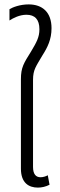

<svg xmlns="http://www.w3.org/2000/svg" viewBox="-20 -842 272 872"><path d="M152 10C169 10 188 6 205 -3L197 -46C188 -41 176 -37 164 -37C143 -37 130 -51 130 -84V-479C130 -526 144 -541 173 -591C196 -627 214 -663 214 -714C214 -786 173 -822 110 -822C71 -822 37 -809 23 -800V-749C40 -760 69 -775 100 -775C138 -775 159 -754 159 -709C159 -673 146 -650 121 -608C88 -555 75 -536 75 -482V-76C75 -11 111 10 152 10Z"/></svg>

Font: Noto Sans Thai Cond Light
Style: Regular
Weight: 300
Width: 3
Designer: Monotype Design Team
Foundry: Monotype Imaging Inc.
Version: Version 2.002